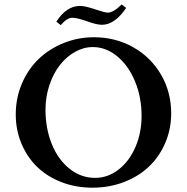

<svg xmlns="http://www.w3.org/2000/svg" viewBox="-20 -847 857 880"><path d="M447.3 -733.4Q422.9 -733.4 378.9 -749.5Q333.5 -765.6 310.5 -765.6Q287.6 -765.6 258.3 -731.9L238.3 -747.6Q284.2 -819.8 346.7 -819.8Q370.1 -819.8 414.6 -804.7Q461.4 -789.1 473.1 -789.1Q500.5 -789.1 537.6 -826.7L558.1 -810.5Q505.9 -733.4 447.3 -733.4ZM403.3 13.2Q327.1 13.2 261.7 -12.2Q196.3 -37.6 150.4 -82Q104.5 -126.5 78.4 -188.7Q52.2 -251 52.2 -322.3Q52.2 -398.4 80.8 -464.8Q109.4 -531.2 158 -577.4Q206.5 -623.5 272.2 -649.9Q337.9 -676.3 410.6 -676.3Q509.3 -676.3 590.6 -630.4Q671.9 -584.5 718.3 -504.6Q764.6 -424.8 764.6 -327.6Q764.6 -256.8 738.3 -194.1Q711.9 -131.3 665 -85.7Q618.2 -40 550.3 -13.4Q482.4 13.2 403.3 13.2ZM416 -31.7Q474.1 -31.7 523.2 -69.6Q572.3 -107.4 600.6 -172.9Q628.9 -238.3 628.9 -315.9Q628.9 -401.4 598.9 -473.9Q568.8 -546.4 517.3 -588.9Q465.8 -631.3 405.3 -631.3Q363.3 -631.3 323.7 -609.1Q284.2 -586.9 254.4 -548.8Q224.6 -510.7 206.5 -457Q188.5 -403.3 188.5 -344.2Q188.5 -258.3 217.3 -187Q246.1 -115.7 298.6 -73.7Q351.1 -31.7 416 -31.7Z"/></svg>

Font: Elstob 6pt Medium
Style: Regular
Weight: 500
Designer: Peter S. Baker
Version: Version 1.015